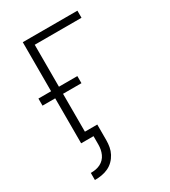

<svg xmlns="http://www.w3.org/2000/svg" viewBox="-213 -775 977 1102"><g transform="rotate(-30 275.0 -224.0)"><path d="M86 222H83V175H86Q102 175 117.5 172Q133 169 147 162Q161 155 172 143.5Q183 132 189.5 117.5Q196 103 199 87.5Q202 72 202 56V0H120V-298H36V-345H120V-670H482V-623H172V-345H294V-298H172V-47H254V56Q254 79 250 101Q246 123 235.5 143Q225 163 209 179Q193 195 173 204.5Q153 214 130.5 218Q108 222 86 222Z"/></g></svg>

Font: Lode Dark
Style: Regular
Weight: 400
Monospace: yes
Designer: Belleve Invis
Foundry: Belleve Invis
Version: Version 29.2.0; ttfautohint (v1.8.3)